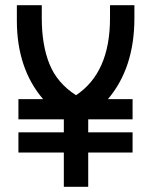

<svg xmlns="http://www.w3.org/2000/svg" viewBox="-20 -720 583 740"><path d="M491 -210V-132H320V0H226V-132H51V-210H226V-260H51V-338H146Q45 -456 45 -641V-700H141V-650Q141 -547 170.5 -473.5Q200 -400 273 -353Q404 -440 404 -650V-700H498V-650Q498 -458 396 -338H491V-260H320V-210Z"/></svg>

Font: Baumans
Style: Regular
Weight: 400
Designer: Henadij Zarechnjuk
Foundry: Cyreal (www.cyreal.org)
Version: Version 001.001